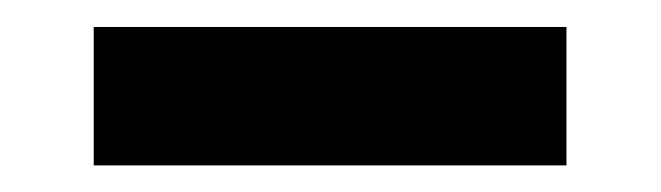

<svg xmlns="http://www.w3.org/2000/svg" viewBox="-20 -693 492 143"><path d="M49.8 -569.8V-672.9H401.9V-569.8Z"/></svg>

Font: Uncut Sans
Style: Bold
Weight: 700
Designer: Kasper Nordkvist
Foundry: UNCUT.wtf
Version: Version 1.304;Glyphs 3.2 (3246)